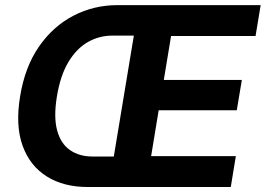

<svg xmlns="http://www.w3.org/2000/svg" viewBox="-20 -748 1063 768"><path d="M329.8 0Q234.9 0 167.3 -42.1Q99.7 -84.2 70.4 -165.2Q41.1 -246.2 60.5 -362.8Q79.6 -480.5 136 -561.8Q192.3 -643 273.9 -685.3Q355.5 -727.5 449.9 -727.5H592.3L571.7 -605.6H429.8Q376.3 -605.6 330.8 -579.4Q285.3 -553.1 253.3 -499.3Q221.3 -445.5 207.7 -362.8Q194.1 -280.4 208.4 -227Q222.7 -173.6 259.8 -147.8Q296.9 -121.9 350.3 -121.9H492.7L471.2 0ZM415 0 535.6 -727.5H1022.7L1002.2 -604.1H664.3L635.2 -428.2H947.4L927.1 -306.9H614.7L584.5 -123.5H923.4L903.1 0Z"/></svg>

Font: Adwaita Sans
Style: Italic
Weight: 400
Italic angle: -9.39999°
Designer: Rasmus Andersson
Foundry: rsms
Version: Version 4.001;git-9221beed3